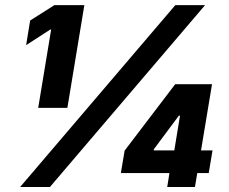

<svg xmlns="http://www.w3.org/2000/svg" viewBox="-20 -748 915 768"><path d="M317.4 -727.5 249.5 -316.4H132.8L184.6 -629.9H181.2L84.5 -567.4L100.6 -666L197.8 -727.5ZM60.5 0 681.2 -727.5H800.3L179.7 0ZM463.4 -55.7 478.5 -145.5 680.7 -411.1H764.6L743.7 -285.2H695.3L595.7 -151.4L594.7 -146.5H830.1L814.9 -55.7ZM648.9 0 662.1 -83 673.3 -122.6 720.7 -411.1H828.1L759.8 0Z"/></svg>

Font: Inter 18pt Black
Style: Italic
Weight: 900
Italic angle: -9.3988°
Designer: Rasmus Andersson
Foundry: rsms
Version: Version 4.001;git-66647c0bb